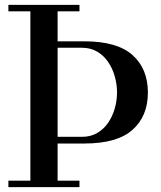

<svg xmlns="http://www.w3.org/2000/svg" viewBox="-20 -770 662 790"><path d="M196.5 -179.5V-207H317Q353 -207 380 -222.8Q407 -238.5 425 -265Q443 -291.5 452.2 -323.8Q461.5 -356 461.5 -389.5Q461.5 -423 452.2 -455.8Q443 -488.5 425 -515Q407 -541.5 380 -557.5Q353 -573.5 317 -573.5H196.5V-600H327Q462 -600 525.2 -543.5Q588.5 -487 588.5 -389.5Q588.5 -292 525.2 -235.8Q462 -179.5 327 -179.5ZM14.5 0V-26.5H307V0ZM105 0V-750H217V0ZM14.5 -723.5V-750H307V-723.5Z"/></svg>

Font: Bodoni Moda SC 9pt Medium
Style: Regular
Weight: 500
Designer: Owen Earl
Foundry: indestructible type
Version: Version 2.005